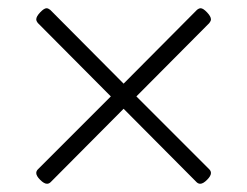

<svg xmlns="http://www.w3.org/2000/svg" viewBox="-20 -473 600 466"><path d="M94 -27Q87 -27 77.5 -36.5Q68 -46 68 -53Q68 -58 72 -62L249 -239L72 -417Q68 -422 68 -426Q68 -433 77.5 -443Q87 -453 93 -453Q97 -453 102 -449L280 -270L458 -449Q463 -453 467 -453Q473 -453 482.5 -443Q492 -433 492 -426Q492 -422 488 -417L311 -239L488 -62Q492 -58 492 -53Q492 -46 482.5 -36.5Q473 -27 466 -27Q461 -27 457 -31L280 -209L103 -31Q99 -27 94 -27Z"/></svg>

Font: Asap ExtraLight
Style: Regular
Weight: 200
Designer: Pablo Cosgaya
Foundry: Omnibus-Type
Version: Version 3.001; ttfautohint (v1.8.4.7-5d5b)